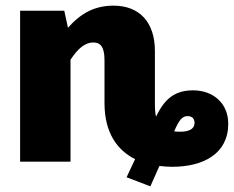

<svg xmlns="http://www.w3.org/2000/svg" viewBox="-20 -571 826 678"><path d="M662 -252C599 -252 562 -224 531 -159C528 -171 527 -187 527 -205V-391C527 -493 472 -551 381 -551C316 -551 267 -526 220 -473L207 -533H51V0H229V-360C255 -400 281 -421 309 -421C333 -421 349 -408 349 -359V-207C349 -101 395 -40 457 -9L427 55L511 87L543 15C558 17 573 18 588 18C698 18 786 -28 786 -134C786 -208 731 -252 662 -252ZM618 -106C610 -106 602 -106 595 -107C613 -149 624 -161 643 -161C658 -161 667 -152 667 -137C667 -116 648 -106 618 -106Z"/></svg>

Font: Fira Sans ExtraBold
Style: Regular
Weight: 800
Designer: bBox Type GmbH & Carrois Corporate GbR & Edenspiekermann AG
Foundry: bBox Type GmbH & Carrois Corporate GbR & Edenspiekermann AG
Version: Version 4.300;PS 004.300;hotconv 1.0.88;makeotf.lib2.5.64775